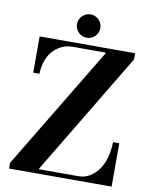

<svg xmlns="http://www.w3.org/2000/svg" viewBox="-98 -997 848 1069"><g transform="rotate(10 325.5 -462.0)"><path d="M608 -719 193 -29V-25H415Q452 -25 481 -43Q510 -61 530.5 -91Q551 -121 561.5 -161Q572 -201 573 -245H608V0H28V-32L446 -725V-729H261Q224 -729 195 -714.5Q166 -700 145.5 -675.5Q125 -651 114.5 -618Q104 -585 103 -549H68V-754H608ZM261 -858Q261 -885 280.5 -904.5Q300 -924 327 -924Q354 -924 373.5 -904.5Q393 -885 393 -858Q393 -831 373.5 -811.5Q354 -792 327 -792Q300 -792 280.5 -811.5Q261 -831 261 -858Z"/></g></svg>

Font: Libre Bodoni
Style: Regular
Weight: 400
Designer: Pablo Impallari, Rodrigo Fuenzalida
Foundry: Pablo Impallari, Rodrigo Fuenzalida
Version: Version 1.001; ttfautohint (v1.5.65-e2d9)